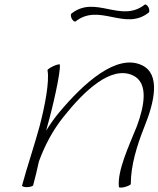

<svg xmlns="http://www.w3.org/2000/svg" viewBox="-20 -839 717 869"><path d="M322 -742C430 -827 545 -697 653 -782C657 -785 657 -796 652 -806C647 -815 639 -821 635 -818C527 -733 412 -863 304 -778C299 -775 300 -764 305 -754C310 -745 318 -739 322 -742ZM195 -521C205 -470 182 -354 159 -267C135 -178 104 -89 80 0C78 4 87 8 101 8C115 8 128 4 130 0C140 -36 148 -72 156 -108C182 -179 218 -249 269 -312C362 -429 483 -543 581 -498C653 -465 634 -361 600 -269C563 -177 511 -68 518 6C517 11 528 11 543 8C558 4 571 -2 572 -6C572 -90 599 -178 633 -264C679 -377 708 -504 622 -544C509 -597 361 -466 246 -328C225 -303 206 -275 189 -248C191 -254 192 -260 194 -267C221 -362 254 -510 251 -546C250 -550 238 -547 222 -540C207 -533 195 -525 195 -521Z"/></svg>

Font: Nupuram Thin Italic
Style: Regular
Weight: 100
Designer: Santhosh Thottingal (santhosh.thottingal@gmail.com)
Foundry: SMC
Version: Version 1.000